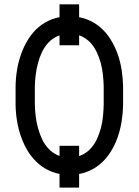

<svg xmlns="http://www.w3.org/2000/svg" viewBox="-20 -796 640 885"><path d="M344.7 -587.4V-775.9H254.4V-587.4ZM344.7 68.8V-124H254.4V68.8ZM547.4 -314.5V-395.5Q546.9 -433.6 540.8 -472.7Q534.7 -511.7 522 -547.9Q508.8 -584 489 -615.5Q469.2 -647 441.9 -670.4Q414.6 -693.8 378.9 -707.3Q343.3 -720.7 299.3 -720.7Q255.4 -720.7 220 -707.3Q184.6 -693.8 157.2 -670.4Q129.9 -646.5 110.1 -615Q90.3 -583.5 77.6 -547.4Q64.5 -511.2 58.3 -472.4Q52.2 -433.6 51.8 -395.5V-314.5Q52.2 -276.4 58.6 -237.8Q64.9 -199.2 78.1 -163.1Q90.8 -127 110.8 -95.5Q130.9 -64 158.2 -40.5Q185.5 -17.1 220.9 -3.7Q256.3 9.8 300.3 9.8Q344.2 9.8 379.6 -3.7Q415 -17.1 442.4 -40.5Q469.7 -64 489.5 -95.2Q509.3 -126.5 522 -162.6Q534.7 -198.7 540.8 -237.5Q546.9 -276.4 547.4 -314.5ZM458 -396.5V-314.5Q457.5 -289.1 454.8 -261.2Q452.1 -233.4 445.3 -206.5Q438 -179.2 426.5 -154.5Q415 -129.9 397.9 -111.3Q380.4 -92.3 356.2 -81.1Q332 -69.8 300.3 -69.8Q268.6 -69.8 244.6 -81.1Q220.7 -92.3 203.1 -111.3Q185.5 -129.9 173.8 -154.8Q162.1 -179.7 154.8 -207Q147.5 -233.9 144.3 -261.7Q141.1 -289.6 140.6 -314.5V-396.5Q141.1 -421.4 144.3 -449Q147.5 -476.6 154.8 -503.9Q161.6 -530.8 173.3 -555.4Q185.1 -580.1 202.6 -599.1Q220.2 -617.7 244.1 -628.9Q268.1 -640.1 299.3 -640.1Q331.1 -640.1 355 -629.2Q378.9 -618.2 396.5 -599.6Q414.1 -580.6 425.8 -555.9Q437.5 -531.2 444.8 -504.4Q451.7 -477.1 454.6 -449.5Q457.5 -421.9 458 -396.5Z"/></svg>

Font: Roboto Mono
Style: Regular
Weight: 400
Monospace: yes
Designer: Google
Version: Version 3.000